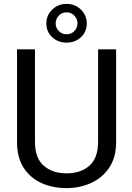

<svg xmlns="http://www.w3.org/2000/svg" viewBox="-20 -967 688 997"><path d="M489.3 -710.9H583V-230Q583 -149.9 547.4 -96.7Q511.7 -43.5 452.9 -16.8Q394 9.8 325.2 9.8Q252.9 9.8 194.6 -16.8Q136.2 -43.5 102.3 -96.7Q68.4 -149.9 68.4 -230V-710.9H161.6V-230Q161.6 -146.5 206.8 -106.7Q252 -66.9 325.2 -66.9Q399.4 -66.9 444.3 -106.7Q489.3 -146.5 489.3 -230ZM220.7 -845.2Q220.7 -887.2 251 -917Q281.2 -946.8 325.7 -946.8Q370.1 -946.8 400.4 -917Q430.7 -887.2 430.7 -845.2Q430.7 -802.2 400.4 -773.9Q370.1 -745.6 325.7 -745.6Q281.2 -745.6 251 -773.9Q220.7 -802.2 220.7 -845.2ZM269 -845.2Q269 -823.7 284.9 -806.4Q300.8 -789.1 325.7 -789.1Q350.6 -789.1 366.5 -805.9Q382.3 -822.8 382.3 -845.2Q382.3 -868.2 366.5 -885.5Q350.6 -902.8 325.7 -902.8Q300.8 -902.8 284.9 -885.5Q269 -868.2 269 -845.2Z"/></svg>

Font: Vazirmatn RD UI FD
Style: Regular
Weight: 400
Designer: Saber Rastikerdar
Foundry: Saber Rastikerdar
Version: Version 33.003